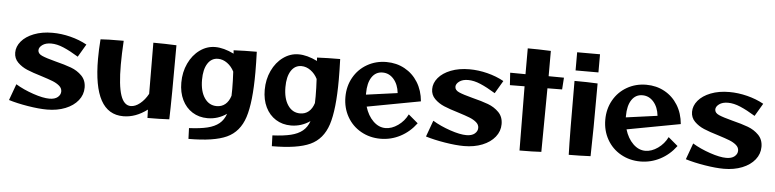

<svg xmlns="http://www.w3.org/2000/svg" viewBox="-50 -1026 5741 1422"><g transform="rotate(5 2821.0 -315.0)"><path d="M30 -41 74 -162Q132 -127 205.5 -102Q279 -77 327 -77Q367 -77 388.5 -95Q410 -113 410 -138Q410 -162 389.5 -179.5Q369 -197 338.5 -209Q308 -221 254 -238Q187 -258 145.5 -275.5Q104 -293 74.5 -322.5Q45 -352 45 -395Q45 -440 77.5 -479Q110 -518 170 -541.5Q230 -565 308 -565Q374 -565 441.5 -548Q509 -531 565 -500L509 -405Q447 -443 397.5 -464Q348 -485 305 -485Q264 -485 239.5 -467Q215 -449 215 -427Q215 -402 246.5 -388Q278 -374 347 -356Q419 -338 466 -320.5Q513 -303 546.5 -269Q580 -235 580 -181Q580 -128 546 -85.5Q512 -43 452 -19Q392 5 316 5Q256 5 173.5 -8.5Q91 -22 30 -41Z M1230 -553Q1230 -149 1225 -2Q1156 2 1063 2L1061 -60Q975 5 883 5Q771 5 715.5 -96Q660 -197 660 -402Q660 -470 666 -548Q709 -552 838 -552Q832 -452 832 -374Q832 -220 856.5 -147.5Q881 -75 932 -75Q965 -75 1000 -103Q1035 -131 1060 -177Q1058 -389 1058 -557Q1144 -557 1230 -553Z M1830 -405Q1830 -181 1793.5 -69Q1757 43 1662.5 86.5Q1568 130 1379 130L1376 50Q1460 46 1513 33Q1566 20 1599 -7Q1632 -34 1648 -80Q1583 -35 1506 -35Q1442 -35 1393 -66Q1344 -97 1317 -152.5Q1290 -208 1290 -281Q1290 -359 1320.5 -424Q1351 -489 1403.5 -527Q1456 -565 1518 -565Q1581 -565 1657 -528L1655 -553Q1734 -557 1827 -557Q1830 -472 1830 -405ZM1669 -216Q1670 -231 1670 -266Q1670 -327 1666 -395Q1647 -433 1614.5 -456.5Q1582 -480 1546 -480Q1497 -480 1469 -436Q1441 -392 1441 -315Q1441 -230 1475 -180Q1509 -130 1566 -130Q1603 -130 1629.5 -152Q1656 -174 1669 -216Z M2450 -405Q2450 -181 2413.5 -69Q2377 43 2282.5 86.5Q2188 130 1999 130L1996 50Q2080 46 2133 33Q2186 20 2219 -7Q2252 -34 2268 -80Q2203 -35 2126 -35Q2062 -35 2013 -66Q1964 -97 1937 -152.5Q1910 -208 1910 -281Q1910 -359 1940.5 -424Q1971 -489 2023.5 -527Q2076 -565 2138 -565Q2201 -565 2277 -528L2275 -553Q2354 -557 2447 -557Q2450 -472 2450 -405ZM2289 -216Q2290 -231 2290 -266Q2290 -327 2286 -395Q2267 -433 2234.5 -456.5Q2202 -480 2166 -480Q2117 -480 2089 -436Q2061 -392 2061 -315Q2061 -230 2095 -180Q2129 -130 2186 -130Q2223 -130 2249.5 -152Q2276 -174 2289 -216Z M2989 -193 3060 -133Q3011 -67 2942 -31Q2873 5 2795 5Q2715 5 2649.5 -32Q2584 -69 2547 -134.5Q2510 -200 2510 -281Q2510 -361 2546.5 -426Q2583 -491 2647.5 -528Q2712 -565 2791 -565Q2866 -565 2927 -531.5Q2988 -498 3025.5 -437.5Q3063 -377 3070 -297L2673 -223Q2693 -157 2734 -117Q2775 -77 2825 -77Q2872 -77 2918 -109.5Q2964 -142 2989 -193ZM2660 -321V-311L2893 -343Q2886 -407 2852 -446Q2818 -485 2769 -485Q2718 -485 2689 -441.5Q2660 -398 2660 -321Z M3130 -41 3174 -162Q3232 -127 3305.5 -102Q3379 -77 3427 -77Q3467 -77 3488.5 -95Q3510 -113 3510 -138Q3510 -162 3489.5 -179.5Q3469 -197 3438.5 -209Q3408 -221 3354 -238Q3287 -258 3245.5 -275.5Q3204 -293 3174.5 -322.5Q3145 -352 3145 -395Q3145 -440 3177.5 -479Q3210 -518 3270 -541.5Q3330 -565 3408 -565Q3474 -565 3541.5 -548Q3609 -531 3665 -500L3609 -405Q3547 -443 3497.5 -464Q3448 -485 3405 -485Q3364 -485 3339.5 -467Q3315 -449 3315 -427Q3315 -402 3346.5 -388Q3378 -374 3447 -356Q3519 -338 3566 -320.5Q3613 -303 3646.5 -269Q3680 -235 3680 -181Q3680 -128 3646 -85.5Q3612 -43 3552 -19Q3492 5 3416 5Q3356 5 3273.5 -8.5Q3191 -22 3130 -41Z M4104 -476 3995 -475Q3993 -138 3991 -2Q3931 2 3829 2Q3827 -132 3825 -475L3716 -474L3710 -566L3824 -565V-757Q3900 -757 3996 -753V-565L4110 -564Z M4191 -760H4361V-625H4191ZM4190 -547Q4286 -547 4362 -543Q4362 -162 4357 -2Q4276 2 4195 2Q4190 -145 4190 -547Z M4921 -193 4992 -133Q4943 -67 4874 -31Q4805 5 4727 5Q4647 5 4581.5 -32Q4516 -69 4479 -134.5Q4442 -200 4442 -281Q4442 -361 4478.5 -426Q4515 -491 4579.5 -528Q4644 -565 4723 -565Q4798 -565 4859 -531.5Q4920 -498 4957.5 -437.5Q4995 -377 5002 -297L4605 -223Q4625 -157 4666 -117Q4707 -77 4757 -77Q4804 -77 4850 -109.5Q4896 -142 4921 -193ZM4592 -321V-311L4825 -343Q4818 -407 4784 -446Q4750 -485 4701 -485Q4650 -485 4621 -441.5Q4592 -398 4592 -321Z M5062 -41 5106 -162Q5164 -127 5237.5 -102Q5311 -77 5359 -77Q5399 -77 5420.5 -95Q5442 -113 5442 -138Q5442 -162 5421.5 -179.5Q5401 -197 5370.5 -209Q5340 -221 5286 -238Q5219 -258 5177.5 -275.5Q5136 -293 5106.5 -322.5Q5077 -352 5077 -395Q5077 -440 5109.5 -479Q5142 -518 5202 -541.5Q5262 -565 5340 -565Q5406 -565 5473.5 -548Q5541 -531 5597 -500L5541 -405Q5479 -443 5429.5 -464Q5380 -485 5337 -485Q5296 -485 5271.5 -467Q5247 -449 5247 -427Q5247 -402 5278.5 -388Q5310 -374 5379 -356Q5451 -338 5498 -320.5Q5545 -303 5578.5 -269Q5612 -235 5612 -181Q5612 -128 5578 -85.5Q5544 -43 5484 -19Q5424 5 5348 5Q5288 5 5205.5 -8.5Q5123 -22 5062 -41Z"/></g></svg>

Font: Otomanopee
Style: Regular
Weight: 400
Designer: Das Ende der Wildnis
Foundry: Gutenberg Labo
Version: Version 3.000